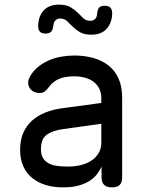

<svg xmlns="http://www.w3.org/2000/svg" viewBox="-20 -800 640 830"><path d="M210 -687Q208 -670 200.5 -662.5Q193 -655 177 -655Q160 -655 152.5 -663Q145 -671 145 -688Q146 -730 169 -755Q192 -780 235 -780Q266 -780 284.5 -769Q303 -758 316 -745Q329 -732 340.5 -721Q352 -710 370 -710Q379 -710 384.5 -713Q390 -716 393.5 -720.5Q397 -725 398.5 -731Q400 -737 400 -743Q402 -760 409 -767.5Q416 -775 432 -775Q449 -775 457 -767Q465 -759 465 -742Q464 -701 441 -675.5Q418 -650 375 -650Q344 -650 325.5 -661Q307 -672 294 -685Q281 -698 269.5 -709Q258 -720 240 -720Q232 -720 226.5 -717Q221 -714 217.5 -709.5Q214 -705 212.5 -699Q211 -693 210 -687ZM418 -355V-375Q418 -400 408.5 -418Q399 -436 383 -447.5Q367 -459 346 -464.5Q325 -470 301 -470Q262 -470 236.5 -459.5Q211 -449 194 -427Q188 -419 183 -413.5Q178 -408 173.5 -404.5Q169 -401 164 -399.5Q159 -398 153 -398Q121 -398 108 -420.5Q95 -443 109 -468Q122 -492 143 -509.5Q164 -527 190 -538.5Q216 -550 244.5 -555Q273 -560 301 -560Q345 -560 383 -549.5Q421 -539 449 -517Q477 -495 492.5 -460.5Q508 -426 508 -378V-34Q508 -11 497.5 -0.5Q487 10 464 10Q441 10 430 -1Q419 -12 419 -35V-80Q412 -64 400 -48Q388 -32 368.5 -19Q349 -6 320.5 2Q292 10 252 10Q212 10 178.5 0Q145 -10 120 -30Q95 -50 81 -80.5Q67 -111 67 -152Q67 -195 81 -226.5Q95 -258 119.5 -279.5Q144 -301 177 -314Q210 -327 248 -332ZM418 -265 253 -242Q208 -236 182.5 -218Q157 -200 157 -155Q157 -131 166.5 -116Q176 -101 192 -93Q208 -85 229 -82.5Q250 -80 274 -80Q302 -80 328 -86Q354 -92 374 -105Q394 -118 406 -137.5Q418 -157 418 -185Z"/></svg>

Font: Maple Mono Normal
Style: Regular
Weight: 400
Monospace: yes
Designer: subframe7536
Version: Version 7.000